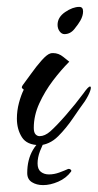

<svg xmlns="http://www.w3.org/2000/svg" viewBox="-20 -407 284 557"><path d="M95 14Q58 14 43.5 -9Q29 -32 29 -63Q29 -86 35 -108.5Q41 -131 49 -147Q46 -149 44 -151.5Q42 -154 46 -160Q56 -173 70.5 -193.5Q85 -214 100.5 -231.5Q116 -249 126 -252Q129 -253 134 -253Q150 -253 163.5 -242Q177 -231 181 -228Q157 -204 133.5 -173Q110 -142 94 -107Q78 -72 78 -36Q78 -23 83 -17.5Q88 -12 95 -12Q110 -12 126 -26Q144 -42 171.5 -73.5Q199 -105 222 -136Q236 -156 241 -156Q246 -156 241.5 -143Q237 -130 226 -113Q212 -94 192 -64.5Q172 -35 149 -12Q136 1 121.5 7.5Q107 14 95 14ZM167 -308Q159 -308 153 -316Q147 -324 147 -335Q147 -357 169 -372Q191 -387 210 -387Q221 -387 221 -374Q221 -361 213 -347Q208 -338 196 -323Q184 -308 167 -308ZM105 130Q86 130 72.5 121.5Q59 113 59 95Q59 56 75.5 28Q92 0 109 0L111 1Q103 13 96 31.5Q89 50 89 67Q89 84 98.5 91.5Q108 99 122 99Q137 99 152 93.5Q167 88 178 83H180Q183 83 185.5 85.5Q188 88 186 91Q172 110 149 120Q126 130 105 130Z"/></svg>

Font: The Nautigal
Style: Bold
Weight: 700
Designer: Robert E. Leuschke
Foundry: Robert E. Leuschke
Version: Version 1.100; ttfautohint (v1.8.3)